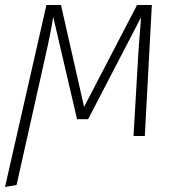

<svg xmlns="http://www.w3.org/2000/svg" viewBox="-30 -542 705 765"><path d="M547 0H502L521 -326Q523 -361 529 -432L532 -473L321 -67H277L182 -475Q172 -411 152 -323L36 195L-10 203L155 -522H213L305 -116L516 -522H575Z"/></svg>

Font: Fira Sans ExtraLight
Style: Italic
Weight: 275
Italic angle: -8°
Designer: Carrois Corporate & Edenspiekermann AG
Foundry: Carrois Corporate GbR & Edenspiekermann AG
Version: Version 4.203